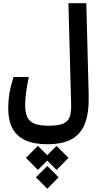

<svg xmlns="http://www.w3.org/2000/svg" viewBox="-20 -713 626 1185"><path d="M272.5 177.2Q189 177.2 135.5 152.3Q82 127.4 56.4 78.1Q30.8 28.8 30.8 -43.5Q30.8 -91.3 38.6 -138.2Q46.4 -185.1 63.5 -237.8H157.7Q147 -185.5 141.1 -143.8Q135.3 -102.1 135.3 -64.5Q135.3 -18.1 148.7 10Q162.1 38.1 193.8 50.5Q225.6 63 280.3 63Q342.8 63 372.6 48.8Q402.3 34.7 411.4 4.6Q420.4 -25.4 418.9 -73.7L402.3 -693.4H512.7L527.3 -126.5Q530.3 -17.6 504.2 49.3Q478 116.2 420.7 146.7Q363.3 177.2 272.5 177.2ZM272 311 341.8 381.3 272 451.7 201.7 381.3ZM329.1 187.5 402.8 261.2 329.1 335.9 254.9 261.2ZM213.9 187.5 288.1 261.2 213.9 335.9 140.1 261.2Z"/></svg>

Font: Cascadia Mono Medium
Style: Regular
Weight: 500
Monospace: yes
Designer: Aaron Bell
Foundry: Saja Typeworks
Version: Version 2407.024